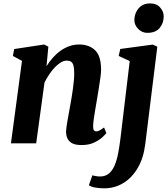

<svg xmlns="http://www.w3.org/2000/svg" viewBox="-20 -818 960 1096"><path d="M245.5 -440Q262 -466.5 282 -489Q302 -511.5 325.5 -528.2Q349 -545 375.5 -554.5Q402 -564 432 -564Q488 -564 522.5 -531.5Q557 -499 557 -419.5Q557 -403 552.8 -372.2Q548.5 -341.5 543 -307.8Q537.5 -274 533 -247Q529 -221.5 524 -194Q519 -166.5 515.5 -140.8Q512 -115 511.5 -96.5Q511.5 -78.5 517 -73.2Q522.5 -68 529 -68Q537.5 -68 547.5 -73Q557.5 -78 574 -90.5L587 -58.5Q582 -51 564 -34.2Q546 -17.5 516.5 -3.8Q487 10 446 10Q409 10 390 -1.2Q371 -12.5 364 -30.2Q357 -48 357 -67Q357.5 -78.5 359.8 -95.5Q362 -112.5 365.8 -133Q369.5 -153.5 373.5 -175.2Q377.5 -197 381 -217Q384.5 -238 388.8 -261.8Q393 -285.5 396.2 -310.2Q399.5 -335 401.8 -358.8Q404 -382.5 403.5 -403Q403.5 -430.5 399 -445.2Q394.5 -460 385.2 -466Q376 -472 361 -472Q345 -472 328 -462Q311 -452 294 -434.5Q277 -417 261.8 -394.5Q246.5 -372 234 -347L186.5 0H42.5L105.5 -470.5L53.5 -498.5L61 -538L232 -564L256 -551.5ZM809.5 2.5Q799.5 84.5 766 141.2Q732.5 198 683 227.5Q633.5 257 575.5 257Q547.5 257 522.8 252.5Q498 248 487.5 239L507 183Q514 185 527.5 187.2Q541 189.5 550.5 189.5Q581.5 189.5 601.8 172.5Q622 155.5 634.5 125.8Q647 96 654.5 56.8Q662 17.5 667.5 -27L720.5 -469.5L657.5 -498.5L666.5 -538.5L852 -563.5L878 -551.5ZM821 -630.5Q790 -630.5 767.8 -654Q745.5 -677.5 747 -707.5Q749 -745.5 772.5 -772Q796 -798.5 837.5 -798.5Q873.5 -798.5 894 -775.5Q914.5 -752.5 914.5 -724Q914 -685 891 -657.8Q868 -630.5 821 -630.5Z"/></svg>

Font: Merriweather 28pt ExtraBold
Style: Italic
Weight: 800
Italic angle: -7.8°
Version: Version 2.101